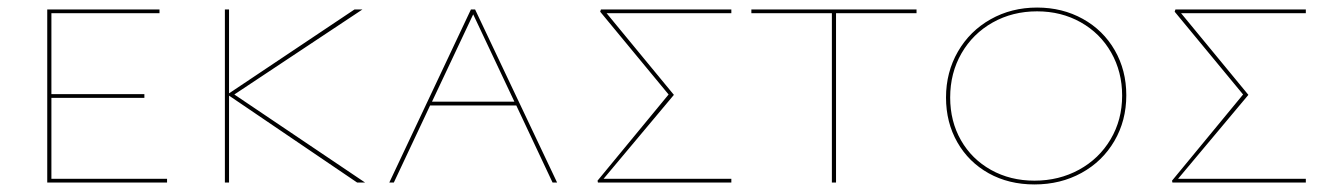

<svg xmlns="http://www.w3.org/2000/svg" viewBox="-20 -483 3504 508"><path d="M422 -10V0H105V-458H402V-448H116V-234H362V-224H116V-10Z M925 0 586 -230V0H575V-458H586V-236L918 -458H939L600 -233L946 0Z M1346 -204H1118L1022 0H1010L1226 -458H1237L1454 0H1442ZM1341 -214 1232 -445 1123 -214Z M1915 -448H1585L1763 -232L1577 -10H1915V0H1562L1561 -5L1749 -233L1568 -452L1570 -458H1915Z M2405 -448H2192V0H2181V-448H1968V-458H2405Z M2483 -225Q2483 -292 2514.5 -346.5Q2546 -401 2601 -432Q2656 -463 2724 -463Q2791 -463 2845 -433Q2899 -403 2929.5 -350Q2960 -297 2960 -231Q2960 -164 2928.5 -110Q2897 -56 2841.5 -25.5Q2786 5 2717 5Q2649 5 2596 -24.5Q2543 -54 2513 -106.5Q2483 -159 2483 -225ZM2949 -230Q2949 -293 2920 -344Q2891 -395 2839.5 -424Q2788 -453 2724 -453Q2659 -453 2606.5 -423.5Q2554 -394 2524 -342Q2494 -290 2494 -225Q2494 -162 2522.5 -112Q2551 -62 2602 -33.5Q2653 -5 2717 -5Q2782 -5 2835 -34Q2888 -63 2918.5 -114.5Q2949 -166 2949 -230Z M3435 -448H3105L3283 -232L3097 -10H3435V0H3082L3081 -5L3269 -233L3088 -452L3090 -458H3435Z"/></svg>

Font: Ysabeau SC Hairline
Style: Regular
Weight: 100
Designer: Christian Thalmann (Catharsis Fonts)
Version: Version 0.003